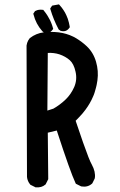

<svg xmlns="http://www.w3.org/2000/svg" viewBox="-20 -840 540 865"><path d="M138.2 2.9 118.7 -6.8 116.7 -7.8 115.7 -9.3Q109.9 -16.1 106.2 -24.7Q102.5 -33.2 101.6 -43V-43.5V-43.9L99.6 -633.8V-634.3V-634.8Q100.6 -641.1 102.3 -646.7Q104 -652.3 106.9 -657.5Q109.9 -662.6 113.8 -667.5L114.3 -668.5L115.2 -668.9Q142.6 -689.9 176.8 -694.3Q209 -698.2 243.7 -694.3Q279.3 -689.9 310.1 -674.8Q316.4 -671.9 322.3 -668.2Q328.1 -664.6 334.2 -660.6Q340.3 -656.7 346.4 -652.1Q352.5 -647.5 358.4 -642.6Q364.3 -637.7 370.1 -632.3Q400.4 -604 412.6 -562Q424.8 -520 418.9 -478Q418 -473.1 417.2 -468Q416.5 -462.9 415.5 -458Q414.6 -453.1 413.3 -448.5Q412.1 -443.8 410.9 -439.5Q409.7 -435.1 408.4 -430.7Q407.2 -426.3 405.8 -421.9Q404.3 -417.5 402.8 -413.3Q401.4 -409.2 399.4 -405.3Q386.2 -374 364.7 -345.2Q358.4 -336.4 351.1 -328.1Q343.8 -319.8 336.2 -311.8Q328.6 -303.7 320.8 -295.9Q339.4 -240.2 354 -198.7Q368.7 -157.2 378.4 -132.3Q388.2 -107.4 393.6 -98.6Q411.6 -65.4 407.2 -37.6L406.7 -36.1L406.2 -34.7L396.5 -15.1L395.5 -13.7L394 -12.2Q375 4.4 347.2 0L345.7 -0.5L344.2 -1L324.7 -10.7L321.8 -12.2L320.3 -15.1Q296.9 -64.5 235.8 -252L195.3 -242.2L197.3 -35.2V-32.7L196.3 -30.8L186.5 -11.2L185.5 -9.3L184.1 -8.3Q167.5 6.3 141.6 3.9H139.6ZM220.7 -350.6Q250.5 -367.7 274.9 -391.1Q299.3 -414.1 314.5 -448.2Q328.6 -481.4 320.3 -517.1Q316.4 -535.2 309.8 -548.1Q303.2 -561 294.4 -568.8Q289.6 -573.2 284.2 -576.9Q278.8 -580.6 272.9 -584Q267.1 -587.4 260.7 -590.1Q254.4 -592.8 247.6 -595.2Q223.1 -603 195.3 -601.6L193.4 -341.8ZM178.2 -693.8 172.4 -697.8 171.4 -698.7 170.4 -699.7Q141.6 -732.4 131.3 -773.9L129.9 -778.3L132.3 -781.7L136.2 -787.6L137.7 -790L140.1 -791Q143.6 -793 147.5 -794.2Q151.4 -795.4 155.3 -795.9Q159.2 -796.4 163.1 -796.4Q167 -796.4 171.4 -795.9L175.3 -795.4L177.2 -792.5Q180.2 -789.1 182.9 -785.4Q185.5 -781.7 188.2 -778.1Q190.9 -774.4 193.1 -770.8Q195.3 -767.1 197.5 -763.2Q199.7 -759.3 201.9 -755.4Q204.1 -751.5 206.1 -747.6Q208 -743.7 209.7 -739.5Q211.4 -735.4 212.9 -731.4Q214.4 -727.5 215.8 -723.1Q217.3 -718.8 218.3 -714.4L219.7 -710L216.8 -706.1Q203.1 -687 181.2 -692.9H179.7ZM252.4 -701.7 246.6 -705.6 244.6 -707 243.2 -709.5Q221.2 -751 207.5 -796.9L206.1 -801.3L208.5 -805.2L212.4 -811L214.8 -814.5L218.8 -815.4L240.2 -819.3L245.6 -820.3L249.5 -815.9Q253.9 -811 258.1 -805.7Q262.2 -800.3 265.9 -794.7Q269.5 -789.1 272.9 -783.4Q276.4 -777.8 278.8 -771.5Q282.7 -763.7 285.4 -755.4Q288.1 -747.1 290.3 -738.5Q292.5 -730 293.9 -721.2L294.4 -717.3L292 -713.9Q278.3 -694.8 255.4 -700.7H253.9Z"/></svg>

Font: NaikaiFont
Style: Bold
Weight: 700
Version: Version 1.89